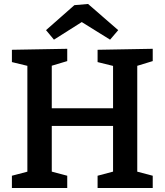

<svg xmlns="http://www.w3.org/2000/svg" viewBox="-20 -948 830 968"><path d="M40 0V-62L135 -87L118 -62V-637L139 -611L40 -635V-697L319 -702V-640L222 -611L241 -638V-382L221 -402H569L550 -382V-637L569 -611L472 -635V-697L750 -702V-640L655 -611L672 -638V-62L655 -87L750 -62V0H472V-62L566 -87L550 -62V-333L569 -313H221L241 -333V-62L225 -87L319 -62V0ZM252 -748 212 -796 355 -922 424 -928 576 -796 535 -748 350 -863 432 -862Z"/></svg>

Font: Bitter Thin SemiBold
Style: Regular
Weight: 600
Version: Version 2.002